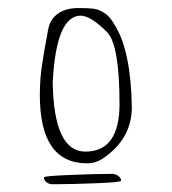

<svg xmlns="http://www.w3.org/2000/svg" viewBox="-20 -671 431 480"><path d="M267.6 -606.9Q256.3 -628.4 241.9 -637.9Q227.5 -647.5 214.1 -649.2Q200.7 -650.9 176.3 -650.9Q144 -650.9 124.3 -636.5Q104.5 -622.1 100.1 -595.7L93.8 -560.5Q90.8 -545.9 87.4 -522.9L85.4 -510.7Q82 -490.2 81.1 -474.1Q79.6 -453.1 79.6 -433.1Q79.6 -262.7 197.8 -262.7Q219.2 -262.7 237.3 -274.9Q309.6 -323.7 309.6 -403.3Q307.1 -543.9 267.6 -606.9ZM181.6 -631.8Q206.5 -631.8 247.6 -590.8Q278.8 -559.1 278.8 -411.1Q278.8 -292 193.4 -292Q114.3 -292 111.8 -465.8Q120.6 -631.8 181.6 -631.8ZM89.8 -227.5Q89.8 -220.2 96.4 -215.3Q103 -210.4 110.8 -210.4Q158.2 -210.4 220.5 -212.9Q282.7 -215.3 282.7 -219.2Q282.7 -226.1 275.6 -231.2Q268.6 -236.3 260.7 -236.3Q218.8 -236.3 154.3 -233.6Q89.8 -231 89.8 -227.5Z"/></svg>

Font: Amatica SC
Style: Regular
Weight: 400
Designer: Vernon Adams, Ben Nathan
Foundry: newtypography
Version: Version 2.001